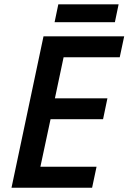

<svg xmlns="http://www.w3.org/2000/svg" viewBox="-20 -885 605 905"><path d="M34.2 0 185.1 -713.9H565.4L544.4 -615.2H279.8L238.8 -421.4H486.3L465.8 -323.2H218.3L170.4 -99.1H435.1L414.1 0ZM237.3 -780.3 254.9 -864.7H539.1L521.5 -780.3Z"/></svg>

Font: Open Sans SemiBold
Style: Italic
Weight: 600
Italic angle: -12°
Designer: Monotype Design Team
Foundry: Monotype Imaging Inc.
Version: Version 3.003; ttfautohint (v1.8.4)